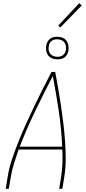

<svg xmlns="http://www.w3.org/2000/svg" viewBox="-20 -1187 540 1207"><path d="M16 0 28 -74Q37 -131 56 -187.5Q75 -244 97 -299Q119 -354 144 -409Q169 -464 195 -518.5Q221 -573 248.5 -627Q276 -681 304 -735H327Q337 -681 346.5 -627Q356 -573 364 -518.5Q372 -464 378.5 -409.5Q385 -355 389 -299Q393 -243 393 -186.5Q393 -130 384 -74L372 0H352L364 -74Q371 -117 372.5 -160.5Q374 -204 372 -247H97Q82 -204 68.5 -161Q55 -118 48 -74L35 0ZM371 -265Q366 -378 349.5 -489Q333 -600 312 -709Q255 -600 201.5 -489Q148 -378 104 -265ZM340 -814Q323 -814 307.5 -820Q292 -826 282.5 -839Q273 -852 270.5 -868.5Q268 -885 271 -902Q273 -914 279 -925Q285 -936 295 -943.5Q305 -951 317 -953.5Q329 -956 340 -956Q357 -956 372.5 -950Q388 -944 397.5 -931Q407 -918 410 -901.5Q413 -885 410 -868Q408 -856 402 -845Q396 -834 386 -826.5Q376 -819 364 -816.5Q352 -814 340 -814ZM340 -830Q349 -830 358.5 -832Q368 -834 375.5 -840Q383 -846 388 -854.5Q393 -863 394 -872Q396 -885 394 -898Q392 -911 385 -920.5Q378 -930 365.5 -935Q353 -940 340 -940Q331 -940 322 -938Q313 -936 305 -930Q297 -924 292.5 -915.5Q288 -907 287 -898Q284 -885 286 -872Q288 -859 295.5 -849.5Q303 -840 315 -835Q327 -830 340 -830ZM359 -1014 346 -1026 478 -1167 494 -1153Z"/></svg>

Font: Iosevka Curly Thin Oblique
Style: Regular
Weight: 100
Italic angle: -9°
Monospace: yes
Designer: Belleve Invis
Foundry: Belleve Invis
Version: Version 11.1.0; ttfautohint (v1.8.3)